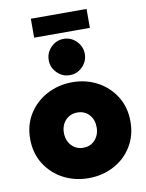

<svg xmlns="http://www.w3.org/2000/svg" viewBox="-99 -988 815 1069"><g transform="rotate(-10 308.5 -453.0)"><path d="M315 12Q237 12 172.5 -22Q108 -56 69.5 -117.5Q31 -179 31 -259Q31 -339 69.5 -400Q108 -461 173 -495.5Q238 -530 316 -530Q394 -530 458 -495.5Q522 -461 560 -400Q598 -339 598 -259Q598 -179 560 -117.5Q522 -56 457.5 -22Q393 12 315 12ZM315 -160Q356 -160 381.5 -188.5Q407 -217 407 -260Q407 -303 381.5 -331Q356 -359 315 -359Q274 -359 248 -331Q222 -303 222 -260Q222 -217 248 -188.5Q274 -160 315 -160ZM311 -571Q269 -571 239 -601.5Q209 -632 209 -673Q209 -715 239 -745.5Q269 -776 311 -776Q353 -776 383 -745.5Q413 -715 413 -673Q413 -632 383 -601.5Q353 -571 311 -571ZM151 -811V-918H466V-811Z"/></g></svg>

Font: MuseoModerno Black
Style: Regular
Weight: 900
Designer: Pablo Cosgaya, Héctor Gatti, Marcela Romero, and the Authors of The MuseoModerno Project.
Foundry: Omnibus-Type Team
Version: Version 1.001